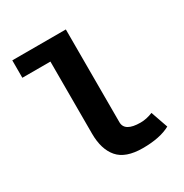

<svg xmlns="http://www.w3.org/2000/svg" viewBox="-174 -878 988 1031"><g transform="rotate(-30 319.5 -362.5)"><path d="M45 -634V-742H377V-167Q377 -108 475 -108Q512 -108 551 -124L588 -18Q524 17 417.5 17Q311 17 265 -36.5Q219 -90 219 -187V-634Z"/></g></svg>

Font: Fix15 Mono
Style: Bold
Weight: 700
Designer: Carrois Corporate & Edenspiekermann AG
Foundry: Carrois Corporate GbR & Edenspiekermann AG
Version: Version 3.206